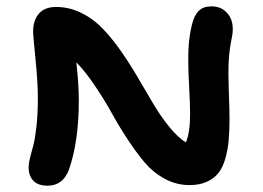

<svg xmlns="http://www.w3.org/2000/svg" viewBox="-20 -632 833 609"><path d="M130.9 -43Q100.6 -43 85.7 -58.8Q70.8 -74.7 70.8 -101.1Q70.8 -113.8 75.4 -132.3Q80.1 -150.9 85.4 -169.9Q90.8 -189 95.5 -229.5Q100.1 -270 100.1 -321.8Q100.1 -370.1 92.5 -445.6Q85 -521 85 -530.8Q85 -567.4 103.3 -588.6Q121.6 -609.9 158.2 -609.9Q200.7 -609.9 239.5 -590.3Q278.3 -570.8 308.8 -538.1Q339.4 -505.4 366.9 -465.3Q394.5 -425.3 419.7 -381.8Q444.8 -338.4 468 -299.8Q491.2 -261.2 517.8 -228.5Q544.4 -195.8 569.8 -180.2Q583 -213.9 583 -269Q583 -301.8 579.6 -364.7Q576.2 -427.7 577.6 -471.2Q579.1 -514.6 588.9 -554.2Q596.2 -584 610.8 -597.9Q625.5 -611.8 649.9 -611.8Q677.7 -611.8 694.8 -596.4Q711.9 -581.1 716.3 -559.8Q720.7 -538.6 715.8 -515.1Q707 -472.2 705.3 -435.3Q703.6 -398.4 705.8 -341.1Q708 -283.7 708 -255.9Q708 -215.8 705.3 -186.3Q702.6 -156.7 694.6 -128.7Q686.5 -100.6 672.9 -83.3Q659.2 -65.9 636 -55.4Q612.8 -44.9 581.1 -44.9Q539.6 -44.9 502.9 -64.7Q466.3 -84.5 439.7 -115.7Q413.1 -147 385 -189.7Q356.9 -232.4 334.5 -273.2Q312 -314 281.7 -359.1Q251.5 -404.3 222.2 -434.1Q230 -363.8 230 -314Q230 -184.6 199.2 -95.2Q180.2 -43 130.9 -43Z"/></svg>

Font: Shantell Sans Irregular
Style: Regular
Weight: 600
Designer: Stephen Nixon, Anya Danilova, Shantell Martin
Foundry: Arrow Type
Version: Version 1.006;[9816181b4]